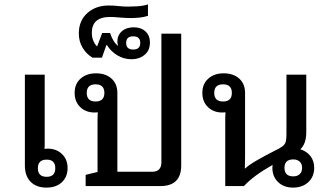

<svg xmlns="http://www.w3.org/2000/svg" viewBox="-20 -845 1494 872"><path d="M191 7Q145 7 119 -19.5Q93 -46 93 -93V-506H183V-183Q183 -176 182 -169Q189 -170 196 -170Q236 -170 261.5 -145.5Q287 -121 287 -82Q287 -42 261 -17.5Q235 7 191 7ZM192 -42Q231 -42 231 -81Q231 -120 192 -120Q152 -120 152 -81Q152 -42 192 -42Z M369 0V-51L423 -64V-308Q423 -323 424 -335Q418 -334 410 -334Q370 -334 344.5 -358.5Q319 -383 319 -423Q319 -464 346 -488Q373 -512 416 -512Q460 -512 486.5 -488Q513 -464 513 -423V-65H671Q713 -65 713 -108V-692H803V-94Q803 0 709 0ZM414 -384Q454 -384 454 -423Q454 -462 414 -462Q374 -462 374 -423Q374 -384 414 -384Z M577 -576Q542 -576 512.5 -594Q483 -612 466 -640H463L443 -583H400Q372 -600 355 -628.5Q338 -657 338 -693Q338 -751 376.5 -785.5Q415 -820 473 -820Q498 -820 518 -817.5Q538 -815 563 -815Q580 -815 605 -816.5Q630 -818 652 -825V-773Q633 -767 613 -765Q593 -763 573 -763Q551 -763 523.5 -765.5Q496 -768 480 -768Q397 -768 397 -696Q397 -676 404 -659.5Q411 -643 421 -634L444 -695H480Q493 -654 517 -636Q513 -645 513 -656Q513 -685 533.5 -703Q554 -721 587 -721Q621 -721 641 -702Q661 -683 661 -652Q661 -635 655 -620Q649 -605 633 -593Q611 -576 577 -576ZM585 -620Q617 -620 617 -650Q617 -680 585 -680Q553 -680 553 -650Q553 -620 585 -620Z M1003 0V-308Q1003 -323 1004 -335Q998 -334 990 -334Q950 -334 924.5 -358.5Q899 -383 899 -423Q899 -464 926 -488Q953 -512 996 -512Q1040 -512 1066.5 -488Q1093 -464 1093 -423V-207Q1093 -161 1093 -133.5Q1093 -106 1092 -80H1094Q1106 -93 1144.5 -115.5Q1183 -138 1227 -160Q1252 -172 1263 -180.5Q1274 -189 1277.5 -200.5Q1281 -212 1281 -234V-506H1371V-245Q1371 -192 1344 -167Q1373 -158 1390 -136Q1407 -114 1407 -83Q1407 -43 1380.5 -18Q1354 7 1311 7Q1269 7 1243 -18Q1217 -43 1217 -83Q1217 -90 1218 -96Q1131 -47 1088 0ZM993 -384Q1033 -384 1033 -423Q1033 -462 993 -462Q953 -462 953 -423Q953 -384 993 -384ZM1312 -44Q1330 -44 1341 -54Q1352 -64 1352 -83Q1352 -101 1341 -111Q1330 -121 1312 -121Q1272 -121 1272 -83Q1272 -44 1312 -44Z"/></svg>

Font: Noto Sans Thai Looped UI
Style: Regular
Weight: 400
Designer: Cadson Demak Team
Foundry: Cadson Demak Co., Ltd.
Version: Version 1.000